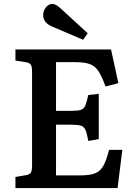

<svg xmlns="http://www.w3.org/2000/svg" viewBox="-20 -950 686 970"><path d="M58 0V-56L111 -65Q130 -68 136 -78Q142 -88 142 -116V-589Q142 -614 135.5 -623.5Q129 -633 109 -636L58 -644V-700H541L578 -530L513 -513Q495 -564 477.5 -590.5Q460 -617 433 -626.5Q406 -636 360 -636H263V-390H340Q372 -390 387.5 -394.5Q403 -399 410.5 -416Q418 -433 426 -470L479 -476V-247L426 -238Q420 -274 412.5 -292Q405 -310 389 -315Q373 -320 340 -320H263V-64H387Q434 -64 460.5 -74.5Q487 -85 502.5 -113Q518 -141 531 -193H598L574 0ZM400 -749 243 -816Q198 -835 198 -875Q198 -895 211.5 -912.5Q225 -930 246 -930Q262 -930 288 -906L423 -782Z"/></svg>

Font: Literata Medium
Style: Regular
Weight: 500
Designer: Latin by Veronika Burian and Jose Scaglione. Greek by Irene Vlachou. Cyrillic by Vera Evstafieva.
Foundry: TypeTogether
Version: Version 3.103; ttfautohint (v1.8.4.7-5d5b);gftools[0.9.29]